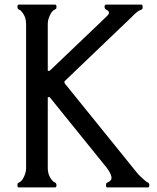

<svg xmlns="http://www.w3.org/2000/svg" viewBox="-20 -820 686 840"><path d="M262.2 -456.5 570.8 -74.7Q584.5 -56.2 601.1 -41.7Q617.7 -27.3 619.1 -25.9Q620.6 -24.4 627 -21.5Q633.3 -18.6 633.3 -9.3Q633.3 0 627 0H450.2Q443.8 0 443.8 -8.5Q443.8 -17.1 446 -18.8Q448.2 -20.5 452.1 -22.5Q470.2 -30.3 467.5 -46.1Q464.8 -62 446.3 -86.9L197.3 -395H189V-85.4Q189 -49.8 212.4 -26.4Q214.4 -24.4 220.7 -21.5Q227.1 -18.6 227.1 -9.3Q227.1 0 220.7 0H62.5Q56.2 0 56.2 -8.5Q56.2 -17.1 58.3 -18.8Q60.5 -20.5 64.5 -22.2Q68.4 -23.9 74.5 -30Q80.6 -36.1 87.4 -52.5Q94.2 -68.8 94.2 -85.4V-714.4Q94.2 -750 70.8 -773.4Q68.8 -775.4 62.5 -778.3Q56.2 -781.2 56.2 -790.5Q56.2 -799.8 62.5 -799.8H220.7Q227.1 -799.8 227.1 -791.3Q227.1 -782.7 224.9 -781Q222.7 -779.3 218.8 -777.6Q214.8 -775.9 208.7 -769.8Q202.6 -763.7 195.8 -747.3Q189 -731 189 -714.4V-510.3H197.3L418.5 -721.2Q449.7 -751 451.7 -753.4Q464.8 -769 443.8 -778.3Q437.5 -781.2 437.5 -790.5Q437.5 -799.8 443.8 -799.8H597.7Q604 -799.8 604 -791Q604 -782.2 602.8 -780.5Q601.6 -778.8 590.3 -774.2Q579.1 -769.5 554.2 -743.7L262.2 -464.4Z"/></svg>

Font: Della Respira
Style: Regular
Weight: 500
Version: Version 0.201